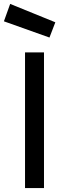

<svg xmlns="http://www.w3.org/2000/svg" viewBox="-48 -962 325 982"><path d="M80 0H177V-694H80ZM4 -942 -28 -853 205 -770 235 -848Z"/></svg>

Font: TitilliumText22L
Style: 600 wt
Weight: 600
Designer: Campivisivi
Foundry: Campivisivi
Version: 1.000